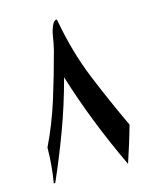

<svg xmlns="http://www.w3.org/2000/svg" viewBox="-94 -649 564 712"><g transform="rotate(-15 188.0 -293.0)"><path d="M24.4 -1Q36.1 -71.3 36.1 -135.7Q73.7 -212.9 101.1 -299.8Q128.4 -386.7 152.8 -479Q158.7 -503.4 162.6 -529.5Q166.5 -555.7 177.7 -576.2Q179.7 -580.1 186 -584.5Q188.5 -585.9 189.9 -585.9Q192.4 -585.9 193.4 -582.5Q216.3 -455.1 259.8 -349.1Q303.2 -243.2 352.1 -139.2Q342.8 -105.5 331.8 -70.3Q320.8 -35.2 309.1 0Q219.7 -188 163.1 -371.6Q136.2 -270.5 102.3 -179.4Q68.4 -88.4 30.8 -2.9Q29.8 -1 26.9 -1Z"/></g></svg>

Font: Aref Ruqaa
Style: Regular
Weight: 400
Designer: Abdullah Aref
Version: Version 1.002